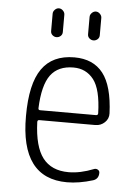

<svg xmlns="http://www.w3.org/2000/svg" viewBox="-53 -777 606 829"><g transform="rotate(5 250.0 -362.5)"><path d="M253.9 -486.3Q187.5 -486.3 154.8 -442.4Q122.1 -398.4 118.2 -297.9Q118.2 -290 126 -290H368.2Q377 -290 377 -298.8Q374 -402.3 341.3 -444.3Q308.6 -486.3 253.9 -486.3ZM268.6 9.8Q66.4 9.8 67.4 -259.8Q67.4 -399.4 113.3 -464.8Q159.2 -530.3 253.9 -530.3Q335.9 -530.3 378.4 -475.6Q420.9 -420.9 425.8 -302.7Q426.8 -279.3 409.7 -263.2Q392.6 -247.1 369.1 -247.1H126Q118.2 -247.1 118.2 -238.3Q122.1 -131.8 159.7 -83Q197.3 -34.2 271.5 -34.2Q322.3 -34.2 380.9 -57.6Q388.7 -60.5 396.5 -56.2Q404.3 -51.8 404.3 -43Q404.3 -16.6 380.9 -8.8Q320.3 9.8 268.6 9.8ZM303.7 -710Q303.7 -719.7 311.5 -727.5Q319.3 -735.4 329.1 -735.4Q338.9 -735.4 346.7 -727.5Q354.5 -719.7 354.5 -710V-634.8Q354.5 -624 346.7 -617.2Q338.9 -610.4 329.1 -610.4Q319.3 -610.4 311.5 -617.2Q303.7 -624 303.7 -634.8ZM143.6 -710Q143.6 -719.7 151.4 -727.5Q159.2 -735.4 168.9 -735.4Q178.7 -735.4 186.5 -727.5Q194.3 -719.7 194.3 -710V-634.8Q194.3 -624 186.5 -617.2Q178.7 -610.4 168.9 -610.4Q159.2 -610.4 151.4 -617.2Q143.6 -624 143.6 -634.8Z"/></g></svg>

Font: Rounded Mgen+ 2m light
Style: Regular
Weight: 200
Designer: [Source Han Sans]
Ryoko NISHIZUKA  (kana & ideographs); Paul D. Hunt (Latin, Greek & Cyrillic); Wenlong ZHANG  (bopomofo
Version: Version 1.059.20150602